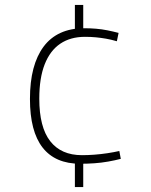

<svg xmlns="http://www.w3.org/2000/svg" viewBox="-20 -657 613 782"><path d="M307 10Q205 10 153.5 -56Q102 -122 102 -254Q102 -324 116 -377Q130 -430 157.5 -467Q185 -504 226.5 -523Q268 -542 323 -542Q348 -542 371.5 -540Q395 -538 417.5 -533.5Q440 -529 463 -523L456 -489Q432 -496 411.5 -499.5Q391 -503 370.5 -505Q350 -507 326 -507Q267 -507 225.5 -479Q184 -451 162 -395Q140 -339 140 -255Q140 -139 184.5 -82Q229 -25 314 -25Q338 -25 364.5 -27Q391 -29 417.5 -33Q444 -37 466 -42L472 -10Q449 -4 421 1Q393 6 364 8Q335 10 307 10ZM285 105V1L319 3V105ZM285 -532V-637H319V-536Z"/></svg>

Font: Georama ExtraLight
Style: Regular
Weight: 250
Version: Version 1.001